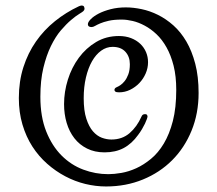

<svg xmlns="http://www.w3.org/2000/svg" viewBox="-20 -674 794 701"><path d="M314.5 -575.2Q300.8 -575.2 300.8 -585.4Q300.8 -593.3 311.3 -604Q321.8 -614.7 340.1 -624.3Q358.4 -633.8 383.8 -640.4Q409.2 -647 439.5 -647Q466.8 -647 497.1 -640.6Q527.3 -634.3 556.9 -619.6Q586.4 -605 613.3 -581.1Q640.1 -557.1 660.4 -522.5Q680.7 -487.8 692.9 -441.2Q705.1 -394.5 705.1 -334.5Q705.1 -259.8 679.4 -197Q653.8 -134.3 608.6 -89.1Q563.5 -43.9 501.7 -18.6Q439.9 6.8 367.2 6.8Q329.6 6.8 291.5 -2.4Q253.4 -11.7 218.3 -30.3Q183.1 -48.8 152.1 -76.2Q121.1 -103.5 98.1 -139.2Q75.2 -174.8 62 -219.2Q48.8 -263.7 48.8 -315.9Q48.8 -377 65.4 -428.7Q82 -480.5 111.3 -522.5Q140.6 -564.5 180.7 -596.7Q220.7 -628.9 267.6 -650.9Q270 -651.9 272.5 -652.8Q274.9 -653.8 277.3 -653.8Q285.2 -653.8 286.9 -649.4Q288.6 -645 288.6 -642.1Q288.6 -637.7 284.7 -633.8Q282.2 -630.9 269.5 -623.3Q256.8 -615.7 239.3 -600.8Q221.7 -585.9 202.1 -563Q182.6 -540 166 -506.1Q149.4 -472.2 138.4 -426.5Q127.4 -380.9 127.4 -320.8Q127.4 -247.6 148.7 -194.3Q169.9 -141.1 204.8 -106.2Q239.7 -71.3 284.2 -54.7Q328.6 -38.1 375.5 -38.1Q396.5 -38.1 423.3 -42.7Q450.2 -47.4 477.5 -59.8Q504.9 -72.3 531.2 -94Q557.6 -115.7 578.1 -149.9Q598.6 -184.1 611.1 -232.2Q623.5 -280.3 623.5 -345.7Q623.5 -395.5 613.8 -434.1Q604 -472.7 587.9 -501.2Q571.8 -529.8 551.3 -549.1Q530.8 -568.4 508.5 -580.3Q486.3 -592.3 464.6 -597.4Q442.9 -602.5 424.8 -602.5Q395.5 -602.5 376.7 -598.1Q357.9 -593.8 345.9 -588.6Q334 -583.5 326.9 -579.3Q319.8 -575.2 314.5 -575.2ZM520.5 -446.8Q520.5 -425.8 512 -406Q503.4 -386.2 488.8 -370.8Q474.1 -355.5 455.1 -346.2Q436 -336.9 415 -336.9Q404.8 -336.9 401.4 -339.4Q397.9 -341.8 397.9 -345.7Q397.9 -352.5 406.7 -356Q411.6 -357.9 419.4 -363Q427.2 -368.2 435.1 -377.9Q442.9 -387.7 448.5 -402.6Q454.1 -417.5 454.1 -439.5Q454.1 -467.3 437.7 -485.1Q421.4 -502.9 391.1 -502.9Q368.7 -502.9 349.4 -489Q330.1 -475.1 315.9 -450.2Q301.8 -425.3 293.7 -390.9Q285.6 -356.4 285.6 -315.4Q285.6 -270 295.2 -240.7Q304.7 -211.4 319.3 -194.6Q334 -177.7 351.8 -171.1Q369.6 -164.6 386.7 -164.6Q425.8 -164.6 452.9 -187.7Q480 -210.9 496.6 -248.5Q498 -252.4 501.2 -254.9Q504.4 -257.3 509.8 -257.3Q515.1 -257.3 516.8 -254.2Q518.6 -251 518.6 -249Q518.6 -246.1 516.1 -239Q513.7 -231.9 509.3 -222.7Q504.9 -213.4 498.5 -202.6Q492.2 -191.9 484.4 -181.6Q461.4 -149.4 431.6 -133.5Q401.9 -117.7 361.8 -117.7Q325.7 -117.7 297.9 -131.6Q270 -145.5 251.5 -169.4Q232.9 -193.4 223.4 -225.3Q213.9 -257.3 213.9 -293.9Q213.9 -338.9 227.8 -383.3Q241.7 -427.7 267.8 -463.1Q293.9 -498.5 330.8 -520.5Q367.7 -542.5 414.1 -542.5Q438.5 -542.5 458.3 -534.9Q478 -527.3 491.9 -514.2Q505.9 -501 513.2 -483.6Q520.5 -466.3 520.5 -446.8Z"/></svg>

Font: Engagement
Style: Regular
Weight: 400
Designer: Astigmatic (AOETI)
Foundry: Astigmatic (AOETI)
Version: Version 1.000